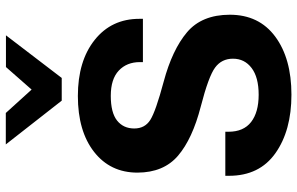

<svg xmlns="http://www.w3.org/2000/svg" viewBox="-202 -813 1029 665"><g transform="rotate(-90 312.5 -480.5)"><path d="M36.1 -201.9V-214.6H188.7V-203.6Q188.7 -151.4 222.5 -125.2Q256.3 -99.1 316.9 -99.1Q377.2 -99.1 409.4 -123.5Q441.7 -147.9 441.7 -188.2Q441.7 -227.3 411 -250Q380.4 -272.7 276.1 -299.6Q164.3 -328.4 105.8 -378.3Q47.4 -428.2 47.1 -518.8Q47.1 -613 119 -669.2Q190.9 -725.3 312.5 -725.3Q433.6 -725.3 506.7 -667.1Q579.8 -608.9 579.8 -512.2V-500H429.9V-510.5Q429.9 -555.9 400.5 -583.6Q371.1 -611.3 313 -611.3Q254.9 -611.3 227.4 -589.5Q200 -567.6 200 -530Q200 -493.4 229.4 -474.6Q258.8 -455.8 362.5 -428Q472.7 -398.4 533.2 -347.3Q593.8 -296.1 594 -199.2Q594 -97.9 518.2 -41.7Q442.4 14.4 317.1 14.4Q192.9 14.4 114.5 -41Q36.1 -96.4 36.1 -201.9ZM296.4 -781.2 144.8 -974.9H253.7L334.7 -885.5L412.8 -974.4H522.7L375 -781.2Z"/></g></svg>

Font: RobotoFlex
Style: Regular
Weight: 400
Designer: Berlow after Robertson
Foundry: Google
Version: Version 2.136